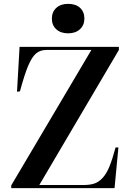

<svg xmlns="http://www.w3.org/2000/svg" viewBox="-20 -972 679 992"><path d="M248 -876Q248 -910.2 270.8 -931.2Q293.5 -952.1 332 -952.1Q371.6 -952.1 393.8 -931.4Q416 -910.6 416 -876Q416 -842.3 393.1 -821Q370.1 -799.8 332 -799.8Q293.9 -799.8 271 -820.6Q248 -841.3 248 -876ZM38.1 0V-14.2L452.1 -713.9H220.2Q187.5 -713.9 166.3 -695.8Q145 -677.7 126 -633.1Q106.9 -588.4 83 -500L67.9 -498L81.1 -730H594.2V-713.9L183.1 -16.1H410.2Q444.8 -16.1 467.5 -23.7Q490.2 -31.2 510.3 -53Q530.3 -74.7 545.4 -111.6Q560.5 -148.4 577.1 -210H591.8L571.8 0Z"/></svg>

Font: Display Semibold
Style: Regular
Weight: 600
Designer: Latin by Veronika Burian and Jose Scaglione. Greek by Irene Vlachou. Cyrillic by Vera Evstafieva.
Foundry: TypeTogether
Version: Version 3.002